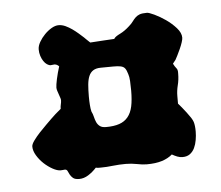

<svg xmlns="http://www.w3.org/2000/svg" viewBox="-39 -663 580 505"><g transform="rotate(-5 251.0 -410.0)"><path d="M303.2 -463.9Q300.3 -474.1 296.6 -479Q293 -483.9 285.4 -485.6Q277.8 -487.3 265.4 -487.1Q252.9 -486.8 232.9 -486.8Q220.2 -486.8 212.6 -481.9Q205.1 -477.1 201.2 -468Q197.3 -459 196 -445.3Q194.8 -431.6 194.8 -414.1Q194.8 -401.9 195.6 -391.6Q196.3 -381.3 198.2 -374Q201.7 -367.2 203.4 -359.6Q205.1 -352.1 208 -345.5Q210.9 -338.9 216.6 -334.5Q222.2 -330.1 232.9 -330.1Q253.9 -330.1 268.1 -335Q282.2 -339.8 291 -350.6Q299.8 -361.3 303.5 -378.4Q307.1 -395.5 307.1 -419.9Q307.1 -433.6 306.4 -445.3Q305.7 -457 303.2 -463.9ZM463.9 -323.2Q466.8 -313.5 466.8 -297.9Q466.8 -287.1 464.8 -275.6Q462.9 -264.2 458.5 -254.9Q454.1 -245.6 446.3 -239.7Q438.5 -233.9 426.8 -233.9Q419.4 -233.9 412.6 -236.6Q405.8 -239.3 398.9 -243.2Q387.7 -233.4 371.3 -228.3Q355 -223.1 331.1 -223.1Q319.8 -223.1 305.4 -226.1Q291 -229 275.9 -229Q258.8 -229 241.9 -227.1Q225.1 -225.1 210.9 -225.1Q207 -225.1 203.6 -225.1Q200.2 -225.1 196.8 -226.1Q186.5 -214.8 174.8 -207.5Q163.1 -200.2 150.9 -200.2Q139.6 -200.2 134.5 -204.6Q129.4 -209 126.7 -214.1Q124 -219.2 122.1 -223.6Q120.1 -228 115.2 -228Q112.8 -228 109.9 -227.5Q106.9 -227.1 104 -227.1Q95.2 -227.1 83.3 -233.6Q71.3 -240.2 60.5 -250.2Q49.8 -260.3 42.5 -272.5Q35.2 -284.7 35.2 -295.9Q35.2 -301.8 42 -311.3Q48.8 -320.8 58.1 -330.8Q67.4 -340.8 76.7 -349.9Q85.9 -358.9 90.8 -363.8Q102.5 -375.5 118.2 -388.2Q118.2 -394 119.6 -399.9Q121.1 -405.8 121.1 -411.1Q121.1 -413.6 119.6 -417.7Q118.2 -421.9 116.5 -426.8Q114.7 -431.6 113.3 -436.3Q111.8 -440.9 111.8 -444.8Q111.8 -451.2 115.2 -467.3Q118.7 -483.4 124 -500Q118.2 -505.9 111.8 -505.9Q108.9 -505.9 106.7 -505.4Q104.5 -504.9 102.1 -504.9Q97.7 -504.9 92.5 -508.3Q87.4 -511.7 83.5 -517.6Q79.6 -523.4 76.9 -531.5Q74.2 -539.6 74.2 -548.8Q74.2 -558.1 80.1 -568.4Q85.9 -578.6 94.5 -587.4Q103 -596.2 113 -602.1Q123 -607.9 131.8 -607.9Q140.6 -607.9 149.7 -603.8Q158.7 -599.6 167 -593.8Q175.3 -587.9 182.9 -581.3Q190.4 -574.7 195.8 -569.8Q196.8 -568.8 200.9 -564.7Q205.1 -560.5 210.9 -555.2Q228 -556.6 244.9 -557.4Q261.7 -558.1 273.9 -559.1Q274.9 -559.1 274.9 -559.6Q274.9 -560.1 275.9 -561Q278.8 -565.4 291.3 -571.5Q303.7 -577.6 315.9 -588.9Q323.2 -595.2 327.1 -600.8Q331.1 -606.4 335.7 -610.8Q340.3 -615.2 346.9 -617.7Q353.5 -620.1 366.2 -620.1Q371.1 -620.1 385.3 -613.5Q399.4 -606.9 414.6 -596.4Q429.7 -585.9 441.4 -572.8Q453.1 -559.6 453.1 -546.9Q453.1 -542.5 450.4 -534.4Q447.8 -526.4 443.8 -517.6Q439.9 -508.8 436 -501.2Q432.1 -493.7 430.2 -490.2L422.9 -481Q422.9 -479 423.8 -479Q426.3 -473.6 429.7 -469.5Q433.1 -465.3 433.1 -463.9Q434.1 -460.9 434.1 -458.5Q434.1 -456.1 434.1 -453.1Q434.1 -437.5 430.4 -423.1Q426.8 -408.7 426.8 -395V-375Q430.7 -370.6 436.3 -363.8Q441.9 -356.9 447.5 -349.6Q453.1 -342.3 457.8 -335.2Q462.4 -328.1 463.9 -323.2Z"/></g></svg>

Font: Freckle Face
Style: Regular
Weight: 400
Designer: Astigmatic (AOETI)
Foundry: Astigmatic (AOETI)
Version: Version 1.000